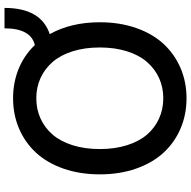

<svg xmlns="http://www.w3.org/2000/svg" viewBox="-18 -796 824 827"><g transform="rotate(-90 393.5 -382.0)"><path d="M773.4 -774.1Q773.4 -616.8 660.5 -579.2Q711.6 -487.9 711.6 -363.6Q711.6 -278.1 687 -207.4Q662.3 -136.7 618.6 -89.3Q574.9 -41.9 514.7 -16Q454.5 9.9 384.2 9.9Q313.6 9.9 253.4 -16Q193.2 -41.9 149.5 -89.5Q105.8 -137.1 81.1 -207.6Q56.5 -278.1 56.5 -363.6Q56.5 -449.2 81.1 -519.9Q105.8 -590.6 149.5 -638Q193.2 -685.4 253.4 -711.3Q313.6 -737.2 384.2 -737.2Q452.4 -737.2 511 -713.2Q569.6 -689.3 613.3 -643.5Q685.4 -660.5 685.4 -774.1ZM297.1 -108.3Q337 -90.2 384.2 -90.2Q431.5 -90.2 471.2 -108.3Q511 -126.4 540.5 -160.3Q570 -194.2 586.5 -246.4Q603 -298.7 603 -363.6Q603 -428.6 586.5 -480.8Q570 -533 540.5 -566.9Q511 -600.9 471.2 -619Q431.5 -637.1 384.2 -637.1Q337 -637.1 297.1 -619Q257.1 -600.9 227.8 -566.9Q198.5 -533 182 -480.8Q165.5 -428.6 165.5 -363.6Q165.5 -298.7 182 -246.4Q198.5 -194.2 227.8 -160.3Q257.1 -126.4 297.1 -108.3Z"/></g></svg>

Font: TID UI Medium
Style: Regular
Weight: 500
Designer: The TID Project Authors
Foundry: Bakken & Bæck
Version: Version 1.001;hotconv 1.0.109;makeotfexe 2.5.65596